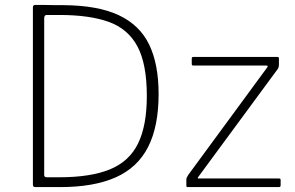

<svg xmlns="http://www.w3.org/2000/svg" viewBox="-20 -762 1201 782"><path d="M123 0Q114 0 114 -10V-732Q114 -737 116.5 -739.5Q119 -742 124 -742Q138 -742 152.5 -742Q167 -742 181.5 -741.5Q196 -741 210.5 -741Q225 -741 239 -741Q379 -740 464 -700Q549 -660 587.5 -580.5Q626 -501 626 -379Q626 -247 583 -163Q540 -79 451 -39.5Q362 0 225 0ZM171 -40H221Q350 -40 428.5 -72.5Q507 -105 542.5 -178Q578 -251 578 -371Q578 -502 539.5 -573.5Q501 -645 422.5 -673Q344 -701 223 -701H170Q160 -701 160 -687V-49Q160 -40 171 -40ZM745 0Q741 0 740 -1.5Q739 -3 739 -7V-30Q739 -35 741 -39.5Q743 -44 747 -50L1068 -487Q1074 -495 1065 -495H768Q764 -495 762.5 -496.5Q761 -498 761 -502V-523Q761 -530 767 -530H1111Q1116 -530 1116 -524V-499Q1116 -493 1114.5 -488Q1113 -483 1109 -478L788 -42Q782 -35 790 -35H1117Q1123 -35 1123 -29V-8Q1123 -4 1121.5 -2Q1120 0 1115 0H745Z"/></svg>

Font: Libre Franklin Thin Thin
Style: Regular
Weight: 250
Version: Version 3.000